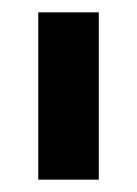

<svg xmlns="http://www.w3.org/2000/svg" viewBox="-20 -756 222 311"><path d="M42 -465V-736H140V-465Z"/></svg>

Font: Stick No Bills SemiBold
Style: Regular
Weight: 600
Designer: Kosala Senevirathne, Siva Puranthara, Lasantha Premarathna, Tharique Azeez
Foundry: mooniak
Version: Version 2.000